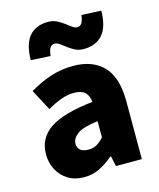

<svg xmlns="http://www.w3.org/2000/svg" viewBox="-126 -936 857 1038"><g transform="rotate(-15 303.0 -417.0)"><path d="M216 14Q164 14 126 -9.5Q88 -33 67.5 -72.5Q47 -112 47 -159Q47 -249 122 -299.5Q197 -350 363 -368Q360 -403 340.5 -422Q321 -441 277 -441Q243 -441 207 -428Q171 -415 128 -391L66 -508Q122 -542 183 -562.5Q244 -583 311 -583Q421 -583 481 -520Q541 -457 541 -323V0H396L384 -57H379Q344 -26 303.5 -6Q263 14 216 14ZM277 -124Q304 -124 324 -136Q344 -148 363 -169V-260Q280 -250 248 -226.5Q216 -203 216 -173Q216 -148 232.5 -136Q249 -124 277 -124ZM393 -656Q366 -656 345 -666.5Q324 -677 306.5 -690.5Q289 -704 274.5 -714.5Q260 -725 247 -725Q231 -725 221.5 -712Q212 -699 209 -666L99 -672Q101 -764 138 -806Q175 -848 242 -848Q269 -848 290.5 -837.5Q312 -827 329.5 -813.5Q347 -800 361.5 -789.5Q376 -779 389 -779Q405 -779 414 -792Q423 -805 427 -837L537 -832Q536 -741 498 -698.5Q460 -656 393 -656Z"/></g></svg>

Font: Source Han Sans CN Heavy
Style: Regular
Weight: 900
Designer: Ryoko NISHIZUKA 西塚涼子 (kana, bopomofo & ideographs); Paul D. Hunt (Latin, Greek & Cyrillic); Sandoll Communications 산돌커뮤니
Foundry: Adobe
Version: Version 2.000;hotconv 1.0.107;makeotfexe 2.5.65593